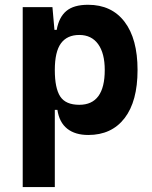

<svg xmlns="http://www.w3.org/2000/svg" viewBox="-20 -547 626 792"><path d="M73.7 224.6V-517.6H196.3L204.6 -423.8H213.9Q223.1 -476.1 253.7 -501.7Q284.2 -527.3 343.3 -527.3Q440.4 -527.3 493.9 -457Q547.4 -386.7 547.4 -258.3Q547.4 -128.9 493.9 -59.6Q440.4 9.8 344.2 9.8Q290 9.8 257.3 -16.1Q224.6 -42 216.8 -93.8H206.1V224.6ZM206.1 -258.3Q206.1 -183.1 228.5 -148.9Q251 -114.7 307.1 -114.7Q412.1 -114.7 412.1 -258.3Q412.1 -327.1 384.8 -365Q357.4 -402.8 307.1 -402.8Q256.8 -402.8 231.4 -368.2Q206.1 -333.5 206.1 -258.3Z"/></svg>

Font: Cascadia Code NF
Style: Bold
Weight: 700
Monospace: yes
Designer: Aaron Bell
Foundry: Saja Typeworks
Version: Version 2404.023; ttfautohint (v1.8.4)